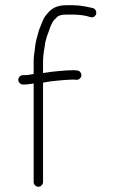

<svg xmlns="http://www.w3.org/2000/svg" viewBox="-20 -709 439 736"><path d="M68 -385H75C87.5 -385 95.7 -387.7 109 -389V-11C109 -1.8 117.8 7 127 7C136.2 7 145 -1.8 145 -11V-392C166.4 -396.7 189.4 -399.3 212 -401L238 -403C246 -403.7 253.7 -404 261 -404C261 -404 274 -403 274 -403C283.5 -403 292 -410.8 292 -420.5C292 -430.1 284.5 -439 275 -439C275 -439 263 -440 263 -440C253.7 -440 244.3 -439.7 235 -439L209 -437C187.5 -435.3 165.9 -432.5 145 -429V-477C145 -489.1 146.7 -500.4 148 -511L151 -528L153 -544C153.7 -548 154.7 -552 156 -556L160 -570C168.9 -590.9 173.5 -615.8 187 -632L198 -643C206.1 -651.1 218.6 -653 235 -653H259C279.3 -653 301.8 -650.6 318 -646C325.3 -643.6 332.6 -640.1 340.5 -645C354.6 -653.7 350.3 -673.9 336 -678C313.1 -683.1 288.1 -689 259 -689H235C197.1 -689 176.8 -676.6 160 -655C145.3 -640.3 138.8 -615.5 130 -595L126 -581C122 -567.1 117.1 -549.7 115 -533L113 -516C111.7 -504.7 109 -491 109 -477V-425H107C94.2 -422.9 87.1 -421 75 -421H68C58.8 -421 50 -412.2 50 -403C50 -393.8 58.8 -385 68 -385Z"/></svg>

Font: CiSf OpenHand
Style: Regular
Weight: 400
Foundry: Cannot Into Space Fonts
Version: Version 0.7892